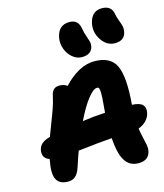

<svg xmlns="http://www.w3.org/2000/svg" viewBox="-146 -1186 1073 1260"><g transform="rotate(-15 390.0 -555.5)"><path d="M691.9 -834Q637.7 -834 602.3 -885.5Q566.9 -937 578.1 -996.1Q594.7 -1078.1 666 -1078.1Q731.9 -1078.1 741.2 -1018.1Q745.1 -995.1 754.4 -971.7Q763.7 -948.2 768.1 -930.2Q772.5 -912.1 768.1 -889.2Q756.8 -834 691.9 -834ZM459 -801.8Q424.8 -801.8 395.5 -826.2Q366.2 -850.6 352.5 -888.9Q338.9 -927.2 346.2 -964.8Q362.3 -1045.9 437 -1045.9Q498.5 -1045.9 507.8 -980Q511.7 -954.1 520.8 -929.4Q529.8 -904.8 534.2 -888.2Q538.6 -871.6 535.2 -854Q523.9 -801.8 459 -801.8ZM637.2 -33.2Q569.8 -33.2 539.1 -96.2Q515.6 -140.6 508.8 -237.8Q427.2 -231.9 278.8 -214.8Q268.6 -189 242.2 -108.9Q229 -69.8 209.5 -53Q189.9 -36.1 160.2 -36.1Q102.1 -36.1 81.8 -75.4Q61.5 -114.7 79.1 -204.1Q79.1 -205.1 79.6 -207.5Q80.1 -210 80.1 -210.9Q29.3 -228 40 -284.2Q49.3 -331.1 113.8 -349.1Q114.7 -349.1 116.5 -349.6Q118.2 -350.1 119.1 -350.1Q130.4 -382.3 151.6 -436.3Q172.9 -490.2 186.3 -529.3Q199.7 -568.4 207 -604Q212.9 -633.8 227.1 -647Q241.2 -660.2 267.1 -660.2Q297.4 -660.2 318.8 -644Q366.2 -695.8 419.9 -725.3Q473.6 -754.9 527.8 -754.9Q638.7 -754.9 674.1 -677.7Q709.5 -600.6 693.8 -415Q746.6 -412.1 764.9 -393.1Q783.2 -374 776.9 -339.8Q771 -310.1 749.8 -287.6Q728.5 -265.1 695.8 -252.9Q699.7 -223.1 708 -189.2Q716.3 -155.3 720 -133.8Q723.6 -112.3 720.2 -95.2Q708.5 -33.2 637.2 -33.2ZM501 -582Q475.6 -582 437 -533Q398.4 -483.9 355 -395Q433.6 -406.2 509.8 -410.2Q515.6 -471.7 517.6 -506.3Q519.5 -541 517.6 -557.6Q515.6 -574.2 512.2 -578.1Q508.8 -582 501 -582Z"/></g></svg>

Font: Shantell Sans Bouncy
Style: Italic
Weight: 800
Italic angle: -11.31°
Designer: Stephen Nixon, Anya Danilova, Shantell Martin
Foundry: Arrow Type
Version: Version 1.006;[9816181b4]